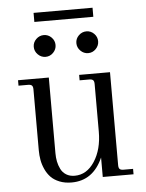

<svg xmlns="http://www.w3.org/2000/svg" viewBox="-54 -788 641 844"><g transform="rotate(-5 267.0 -366.5)"><path d="M502 0H366.2V-85.9Q323.2 12.2 228 12.2Q198.2 12.2 174.6 2.7Q150.9 -6.8 136.5 -22Q122.1 -37.1 112.8 -57.6Q103.5 -78.1 99.9 -98.6Q96.2 -119.1 96.2 -141.1V-410.2Q96.2 -422.4 91.3 -427.2Q86.4 -432.1 74.2 -432.1H32.2V-456.1H168V-122.1Q168 -102.5 171.4 -85.4Q174.8 -68.4 182.9 -52Q190.9 -35.6 206.5 -25.9Q222.2 -16.1 244.1 -16.1Q297.4 -16.1 331.8 -68.8Q366.2 -121.6 366.2 -200.2V-410.2Q366.2 -422.4 361.3 -427.2Q356.4 -432.1 344.2 -432.1H301.8V-456.1H438V-45.9Q438 -33.7 442.9 -28.8Q447.8 -23.9 460 -23.9H502ZM316.2 -629.9Q330.6 -644 350.1 -644Q369.6 -644 383.8 -629.9Q397.9 -615.7 397.9 -596.2Q397.9 -576.7 383.8 -562.3Q369.6 -547.9 350.1 -547.9Q330.6 -547.9 316.2 -562.3Q301.8 -576.7 301.8 -596.2Q301.8 -615.7 316.2 -629.9ZM128.2 -629.9Q142.6 -644 162.1 -644Q181.6 -644 195.8 -629.9Q210 -615.7 210 -596.2Q210 -576.7 195.8 -562.3Q181.6 -547.9 162.1 -547.9Q142.6 -547.9 128.2 -562.3Q113.8 -576.7 113.8 -596.2Q113.8 -615.7 128.2 -629.9ZM126 -705.1V-745.1H386.2V-705.1Z"/></g></svg>

Font: Flanker Steampunk
Style: Regular
Weight: 400
Designer: Alexey Kryukov, Leonardo Di Lena
Foundry: Alexey Kryukov, Leonardo Di Lena
Version: 1.210